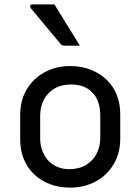

<svg xmlns="http://www.w3.org/2000/svg" viewBox="-20 -844 640 875"><path d="M300 -543Q351 -543 393 -526.5Q435 -510 465.5 -481Q496 -452 512 -412Q528 -372 528 -324V-213Q528 -147 498.5 -96.5Q469 -46 417 -17.5Q365 11 300 11Q249 11 207 -5Q165 -21 134.5 -50.5Q104 -80 88 -120Q72 -160 72 -208V-319Q72 -386 101.5 -436Q131 -486 183 -514.5Q235 -543 300 -543ZM305 -459Q259 -459 227.5 -440Q196 -421 179.5 -389Q163 -357 163 -316V-215Q163 -182 173.5 -155.5Q184 -129 202 -110Q219 -93 242.5 -83Q266 -73 295 -73Q341 -73 372.5 -92.5Q404 -112 420.5 -144Q437 -176 437 -216V-317Q437 -352 427.5 -379Q418 -406 399 -424Q383 -441 359 -450Q335 -459 305 -459ZM228 -824Q248 -792 267 -760.5Q286 -729 306 -697.5Q326 -666 344 -636Q327 -636 310 -636Q293 -636 273 -636Q267 -636 262.5 -638.5Q258 -641 256 -644Q228 -678 206.5 -703Q185 -728 165 -753Q145 -778 120 -807Q116 -812 118 -818Q120 -824 127 -824Q145 -824 160.5 -824Q176 -824 192.5 -824Q209 -824 228 -824Z"/></svg>

Font: Recursive Monospace
Style: Regular
Weight: 400
Version: Version 1.047